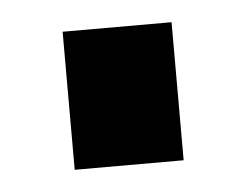

<svg xmlns="http://www.w3.org/2000/svg" viewBox="-28 -438 296 230"><g transform="rotate(-5 119.5 -323.0)"><path d="M54 -240V-406H185V-240Z"/></g></svg>

Font: Boldmen
Style: Bold
Weight: 700
Designer: Matt McInerney, Pablo Impallari, Rodrigo Fuenzalida
Foundry: LIVING CONCEPT
Version: Version 1.000